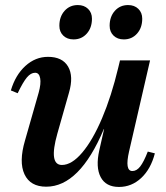

<svg xmlns="http://www.w3.org/2000/svg" viewBox="-20 -726 656 760"><path d="M163 13Q100 13 77 -36Q54 -85 79 -170L133 -359Q143 -395 139 -416.5Q135 -438 119 -438Q102 -438 86.5 -419.5Q71 -401 50 -357L23 -368Q41 -429 80.5 -465Q120 -501 170 -501Q227 -501 249.5 -462.5Q272 -424 253 -359L207 -197Q172 -73 225 -73Q264 -73 305.5 -122Q347 -171 384 -258Q421 -345 448 -458L455 -487H574L491 -127Q473 -49 504 -49Q521 -49 535 -67Q549 -85 565 -126L593 -119Q577 -57 539 -21.5Q501 14 451 14Q399 14 378.5 -25Q358 -64 373 -131L392 -215H391Q295 13 163 13ZM470 -570Q445 -570 429.5 -585Q414 -600 414 -624Q414 -660 434.5 -683Q455 -706 487 -706Q512 -706 527.5 -691Q543 -676 543 -652Q543 -616 522.5 -593Q502 -570 470 -570ZM271 -570Q246 -570 230.5 -585Q215 -600 215 -624Q215 -660 235.5 -683Q256 -706 288 -706Q313 -706 328.5 -691Q344 -676 344 -652Q344 -616 323.5 -593Q303 -570 271 -570Z"/></svg>

Font: Platypi Medium
Style: Italic
Weight: 500
Italic angle: -13°
Designer: David Sargent
Foundry: Bolt Cutter Type
Version: Version 1.200; ttfautohint (v1.8.4.7-5d5b)